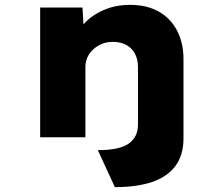

<svg xmlns="http://www.w3.org/2000/svg" viewBox="-20 -564 910 789"><path d="M452 205 382 53Q471 53 509 26Q547 -1 547 -52V-289Q547 -320 534.5 -343.5Q522 -367 498.5 -379.5Q475 -392 444 -392Q417 -392 396 -382.5Q375 -373 360 -358Q345 -343 338 -325.5Q331 -308 331 -290V0H145V-533H319L323 -464Q344 -488 373.5 -506Q403 -524 437.5 -534Q472 -544 514 -544Q584 -544 633 -516Q682 -488 708 -437.5Q734 -387 734 -321V5Q734 74 700.5 118.5Q667 163 604.5 184Q542 205 452 205Z"/></svg>

Font: Lexend Giga ExtraBold
Style: Regular
Weight: 800
Designer: Bonnie Shaver-Troup, Thomas Jockin
Foundry: Lexend
Version: Version 1.007